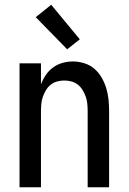

<svg xmlns="http://www.w3.org/2000/svg" viewBox="-20 -786 540 806"><path d="M62 0V-520H152V-432Q160 -453 172.5 -471.5Q185 -490 203 -503Q221 -516 242.5 -522Q264 -528 286 -528Q310 -528 334 -520.5Q358 -513 376 -497.5Q394 -482 406.5 -460.5Q419 -439 426 -416Q433 -393 435.5 -368.5Q438 -344 438 -320V0H348V-320Q348 -335 346.5 -350.5Q345 -366 340 -380Q335 -394 327 -407.5Q319 -421 307 -430.5Q295 -440 280 -444Q265 -448 250 -448Q235 -448 220 -444Q205 -440 193 -430.5Q181 -421 173 -407.5Q165 -394 160 -380Q155 -366 153.5 -350.5Q152 -335 152 -320V0ZM262 -579 130 -714 195 -766 315 -621Z"/></svg>

Font: Iosevka Curly Medium
Style: Regular
Weight: 500
Monospace: yes
Designer: Belleve Invis
Foundry: Belleve Invis
Version: Version 22.1.2; ttfautohint (v1.8.4)